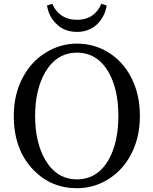

<svg xmlns="http://www.w3.org/2000/svg" viewBox="-20 -981 813 1017"><path d="M388 16Q250 16 156 -82Q53 -189 53 -367Q53 -483 102 -573Q147 -657 225 -704Q301 -750 388 -750Q475 -750 550 -706Q628 -659 672 -576Q721 -486 721 -367Q721 -251 673 -161Q628 -77 551 -30Q475 16 388 16ZM388 -31Q495 -31 555 -134Q607 -226 607 -367Q607 -508 555 -599Q495 -702 388 -702Q280 -702 220 -599Q166 -507 166 -366.5Q166 -226 220 -134Q280 -31 388 -31ZM388 -812Q319 -812 276 -857Q238 -895 229 -952L257 -961Q273 -922 305 -900Q340 -876 388 -876Q480 -876 517 -961L545 -952Q536 -896 499 -857Q455 -812 388 -812Z"/></svg>

Font: GenRyuMin TW M
Style: Regular
Weight: 500
Version: Version 1.501;PS 1;hotconv 16.6.51;makeotf.lib2.5.65220